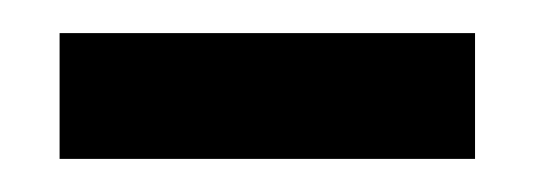

<svg xmlns="http://www.w3.org/2000/svg" viewBox="-20 -722 322 116"><path d="M16 -702H267V-626H16Z"/></svg>

Font: Palanquin Medium
Style: Regular
Weight: 500
Designer: Pria Ravichandran
Version: Version 1.0.4